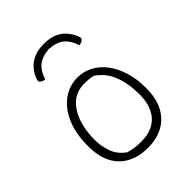

<svg xmlns="http://www.w3.org/2000/svg" viewBox="-225 -918 1051 1051"><g transform="rotate(-45 300.0 -393.0)"><path d="M300 -536Q348 -536 389 -514Q430 -492 460.5 -451Q491 -410 508 -355Q525 -300 525 -234V-226Q525 -151 497.5 -98Q470 -45 419.5 -17.5Q369 10 300 10Q248 10 206.5 -5.5Q165 -21 135.5 -51Q106 -81 90.5 -124.5Q75 -168 75 -223V-231Q75 -326 105 -394.5Q135 -463 186 -499.5Q237 -536 300 -536ZM303 -486Q243 -486 203.5 -450.5Q164 -415 144.5 -357Q125 -299 125 -231V-225Q125 -179 141.5 -132Q158 -85 204 -53Q229 -46 251.5 -43Q274 -40 297 -40Q359 -40 398 -64Q437 -88 456 -130Q475 -172 475 -225V-231Q475 -314 450.5 -377.5Q426 -441 371 -478Q355 -483 338 -484.5Q321 -486 303 -486ZM300 -757Q241 -752 211.5 -726Q182 -700 168 -653Q158 -654 150 -657.5Q142 -661 137 -666Q134 -669 133.5 -674.5Q133 -680 137 -690Q149 -723 171.5 -747Q194 -771 225 -783.5Q256 -796 296 -796H304Q344 -796 375 -783.5Q406 -771 428 -747Q450 -723 463 -690Q467 -680 466.5 -674.5Q466 -669 463 -666Q458 -661 450 -657.5Q442 -654 432 -653Q418 -700 388.5 -726Q359 -752 300 -757Z"/></g></svg>

Font: Recursive Monospace Casual Light
Style: Regular
Weight: 300
Version: Version 1.047